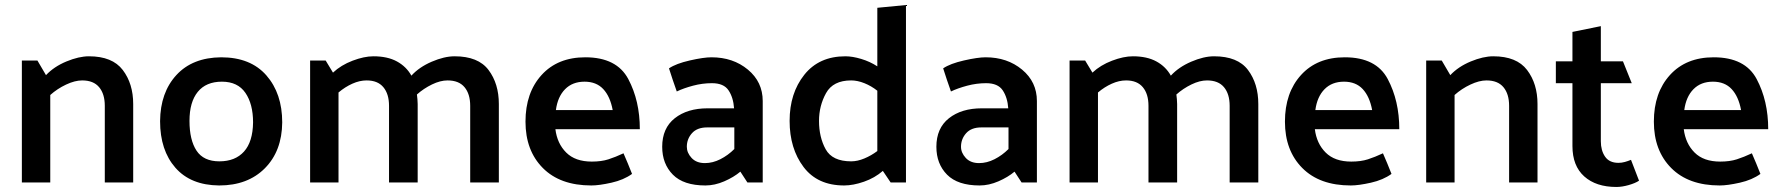

<svg xmlns="http://www.w3.org/2000/svg" viewBox="-20 -726 7096 764"><path d="M163 -427Q195 -461 244.5 -481.5Q294 -502 334 -502Q427 -502 468.5 -447.5Q510 -393 510 -312V0H397V-305Q397 -352 374.5 -379Q352 -406 307 -406Q278 -406 243 -389.5Q208 -373 180 -348V0H67V-485H129Z M852 12Q739 11 678 -58.5Q617 -128 617 -244Q618 -358 682 -427.5Q746 -497 860 -498Q977 -498 1040 -426Q1103 -354 1103 -239Q1102 -125 1034 -56.5Q966 12 852 12ZM987 -239Q987 -312 956.5 -356.5Q926 -401 863 -401Q800 -401 767 -360.5Q734 -320 734 -245Q734 -169 762 -126.5Q790 -84 853 -84Q916 -84 951 -123Q986 -162 987 -239Z M1617 -425Q1648 -459 1698 -480.5Q1748 -502 1789 -502Q1883 -502 1924 -447.5Q1965 -393 1965 -312V0H1851V-305Q1851 -352 1828.5 -379Q1806 -406 1761 -406Q1732 -406 1699 -390Q1666 -374 1639 -350Q1640 -341 1641 -331.5Q1642 -322 1642 -312V0H1528V-305Q1528 -352 1505.5 -379Q1483 -406 1439 -406Q1411 -406 1382 -393Q1353 -380 1327 -358V0H1214V-485H1276L1305 -437Q1337 -467 1383 -484.5Q1429 -502 1466 -502Q1522 -502 1559.5 -481.5Q1597 -461 1617 -425Z M2526 -212H2190Q2197 -155 2233 -119Q2269 -83 2335 -83Q2373 -83 2401 -92Q2429 -101 2461 -116Q2470 -96 2478.5 -75Q2487 -54 2495 -34Q2462 -10 2413 1Q2364 12 2333 12Q2209 12 2140 -57.5Q2071 -127 2071 -242Q2071 -357 2135 -427.5Q2199 -498 2309 -498Q2434 -498 2480 -411.5Q2526 -325 2526 -212ZM2418 -288Q2408 -342 2380.5 -371.5Q2353 -401 2306 -401Q2258 -401 2228.5 -371Q2199 -341 2192 -288Z M2713 -142Q2713 -118 2732 -97.5Q2751 -77 2785 -77Q2816 -77 2846.5 -92.5Q2877 -108 2902 -133V-219H2794Q2754 -219 2733.5 -196Q2713 -173 2713 -142ZM2642 -454Q2670 -473 2725 -485.5Q2780 -498 2811 -498Q2897 -498 2956 -449Q3015 -400 3015 -324V0H2954Q2947 -10 2940 -21.5Q2933 -33 2926 -43Q2900 -21 2862 -4.5Q2824 12 2787 12Q2700 12 2657.5 -31Q2615 -74 2615 -142Q2615 -216 2665 -255.5Q2715 -295 2796 -295H2901Q2898 -338 2879 -366.5Q2860 -395 2813 -395Q2775 -395 2737.5 -385Q2700 -375 2673 -362Q2665 -385 2657 -408Q2649 -431 2642 -454Z M3367 -406Q3295 -406 3267 -355.5Q3239 -305 3239 -245Q3239 -180 3265.5 -132Q3292 -84 3367 -84Q3392 -84 3419.5 -95.5Q3447 -107 3471 -125V-365Q3447 -384 3419.5 -395Q3392 -406 3367 -406ZM3585 -706V0H3524L3493 -46Q3461 -18 3418 -3Q3375 12 3339 12Q3233 12 3177.5 -61.5Q3122 -135 3122 -245Q3122 -355 3180.5 -428.5Q3239 -502 3344 -502Q3372 -502 3407 -491.5Q3442 -481 3471 -462V-695Z M3804 -142Q3804 -118 3823 -97.5Q3842 -77 3876 -77Q3907 -77 3937.5 -92.5Q3968 -108 3993 -133V-219H3885Q3845 -219 3824.5 -196Q3804 -173 3804 -142ZM3733 -454Q3761 -473 3816 -485.5Q3871 -498 3902 -498Q3988 -498 4047 -449Q4106 -400 4106 -324V0H4045Q4038 -10 4031 -21.5Q4024 -33 4017 -43Q3991 -21 3953 -4.5Q3915 12 3878 12Q3791 12 3748.5 -31Q3706 -74 3706 -142Q3706 -216 3756 -255.5Q3806 -295 3887 -295H3992Q3989 -338 3970 -366.5Q3951 -395 3904 -395Q3866 -395 3828.5 -385Q3791 -375 3764 -362Q3756 -385 3748 -408Q3740 -431 3733 -454Z M4639 -425Q4670 -459 4720 -480.5Q4770 -502 4811 -502Q4905 -502 4946 -447.5Q4987 -393 4987 -312V0H4873V-305Q4873 -352 4850.5 -379Q4828 -406 4783 -406Q4754 -406 4721 -390Q4688 -374 4661 -350Q4662 -341 4663 -331.5Q4664 -322 4664 -312V0H4550V-305Q4550 -352 4527.5 -379Q4505 -406 4461 -406Q4433 -406 4404 -393Q4375 -380 4349 -358V0H4236V-485H4298L4327 -437Q4359 -467 4405 -484.5Q4451 -502 4488 -502Q4544 -502 4581.5 -481.5Q4619 -461 4639 -425Z M5548 -212H5212Q5219 -155 5255 -119Q5291 -83 5357 -83Q5395 -83 5423 -92Q5451 -101 5483 -116Q5492 -96 5500.5 -75Q5509 -54 5517 -34Q5484 -10 5435 1Q5386 12 5355 12Q5231 12 5162 -57.5Q5093 -127 5093 -242Q5093 -357 5157 -427.5Q5221 -498 5331 -498Q5456 -498 5502 -411.5Q5548 -325 5548 -212ZM5440 -288Q5430 -342 5402.5 -371.5Q5375 -401 5328 -401Q5280 -401 5250.5 -371Q5221 -341 5214 -288Z M5751 -427Q5783 -461 5832.5 -481.5Q5882 -502 5922 -502Q6015 -502 6056.5 -447.5Q6098 -393 6098 -312V0H5985V-305Q5985 -352 5962.5 -379Q5940 -406 5895 -406Q5866 -406 5831 -389.5Q5796 -373 5768 -348V0H5655V-485H5717Z M6502 -7Q6487 3 6460.5 10.5Q6434 18 6412 18Q6331 18 6284 -24Q6237 -66 6237 -145V-395H6171V-482H6237V-599L6350 -622V-482H6438L6473 -395H6350V-164Q6350 -127 6367 -102.5Q6384 -78 6420 -78Q6433 -78 6445.5 -81.5Q6458 -85 6470 -90Z M7016 -212H6680Q6687 -155 6723 -119Q6759 -83 6825 -83Q6863 -83 6891 -92Q6919 -101 6951 -116Q6960 -96 6968.5 -75Q6977 -54 6985 -34Q6952 -10 6903 1Q6854 12 6823 12Q6699 12 6630 -57.5Q6561 -127 6561 -242Q6561 -357 6625 -427.5Q6689 -498 6799 -498Q6924 -498 6970 -411.5Q7016 -325 7016 -212ZM6908 -288Q6898 -342 6870.5 -371.5Q6843 -401 6796 -401Q6748 -401 6718.5 -371Q6689 -341 6682 -288Z"/></svg>

Font: Palanquin SemiBold
Style: Regular
Weight: 600
Designer: Pria Ravichandran
Version: Version 1.0.4